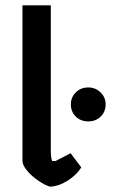

<svg xmlns="http://www.w3.org/2000/svg" viewBox="-20 -691 427 718"><path d="M64 -90V-671H170V-127Q170 -102 175 -89H188L244 -118L284 -65Q267 -37 233 -15.5Q199 6 167 7Q149 2 124.5 -14.5Q100 -31 82 -52Q64 -73 64 -90ZM245 -301Q245 -327 263.5 -345.5Q282 -364 310 -364Q337 -364 356 -345.5Q375 -327 375 -301Q375 -273 356.5 -255Q338 -237 310 -237Q282 -237 263.5 -255Q245 -273 245 -301Z"/></svg>

Font: Athiti SemiBold
Style: Regular
Weight: 600
Designer: CadsonDemak Team
Foundry: CadsonDemak
Version: Version 1.032